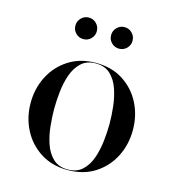

<svg xmlns="http://www.w3.org/2000/svg" viewBox="-101 -737 754 831"><g transform="rotate(15 276.0 -321.0)"><path d="M276.5 10Q206.5 10 155 -23Q103.5 -56 75.5 -110.5Q47.5 -165 47.5 -230Q47.5 -295 75.5 -349.5Q103.5 -404 155 -437Q206.5 -470 276.5 -470Q347.5 -470 398.8 -437Q450 -404 477.8 -349.5Q505.5 -295 505.5 -230Q505.5 -165 477.8 -110.5Q450 -56 398.8 -23Q347.5 10 276.5 10ZM276.5 7.5Q317.5 7.5 342.2 -16Q367 -39.5 379.5 -76Q392 -112.5 396.5 -153.8Q401 -195 401 -230Q401 -265.5 396.5 -306.5Q392 -347.5 379.5 -384Q367 -420.5 342.2 -444Q317.5 -467.5 276.5 -467.5Q235.5 -467.5 210.8 -444Q186 -420.5 173.5 -384Q161 -347.5 156.8 -306.5Q152.5 -265.5 152.5 -230Q152.5 -195 156.8 -153.8Q161 -112.5 173.5 -76Q186 -39.5 210.8 -16Q235.5 7.5 276.5 7.5ZM356 -555Q336 -555 322 -569Q308 -583 308 -603Q308 -623 322 -637.2Q336 -651.5 356 -651.5Q376 -651.5 390 -637.2Q404 -623 404 -603Q404 -583 390 -569Q376 -555 356 -555ZM196 -555Q176 -555 162 -569Q148 -583 148 -603Q148 -623 162 -637.2Q176 -651.5 196 -651.5Q216 -651.5 230 -637.2Q244 -623 244 -603Q244 -583 230 -569Q216 -555 196 -555Z"/></g></svg>

Font: Bodoni Moda 72pt
Style: Regular
Weight: 400
Designer: Owen Earl
Foundry: indestructible type
Version: Version 2.005